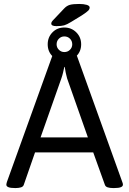

<svg xmlns="http://www.w3.org/2000/svg" viewBox="-20 -948 653 970"><path d="M55 2Q12 2 12 -15Q12 -18 13 -21.5Q14 -25 15 -29L244 -665Q248 -674 256.5 -671Q265 -668 274.5 -661.5Q284 -655 292 -655H321Q329 -655 339 -661Q349 -667 357.5 -670Q366 -673 369 -665L598 -28Q601 -21 601 -15Q601 2 558 2H550Q535 2 524 -1.5Q513 -5 510 -14L451 -178H157L100 -14Q97 -5 86 -1.5Q75 2 60 2ZM185 -254H424L319 -552Q315 -566 312 -581Q309 -596 307 -610H305Q302 -596 298.5 -581Q295 -566 290 -552ZM305 -640Q269 -640 245 -664Q221 -688 221 -724Q221 -760 245 -784.5Q269 -809 305 -809Q341 -809 365.5 -784.5Q390 -760 390 -724Q390 -688 365.5 -664Q341 -640 305 -640ZM305 -685Q322 -685 333.5 -696.5Q345 -708 345 -724Q345 -741 333.5 -752.5Q322 -764 305 -764Q289 -764 277.5 -752.5Q266 -741 266 -724Q266 -708 277.5 -696.5Q289 -685 305 -685ZM265 -816Q239 -816 239 -829Q239 -833 241.5 -837.5Q244 -842 250 -848L304 -905Q317 -919 333 -923.5Q349 -928 380 -928Q403 -928 418 -923.5Q433 -919 433 -910Q433 -902 426 -894.5Q419 -887 393 -870L339 -837Q318 -824 304 -820Q290 -816 265 -816Z"/></svg>

Font: Asap
Style: Regular
Weight: 400
Designer: Pablo Cosgaya
Foundry: Omnibus-Type
Version: Version 3.001